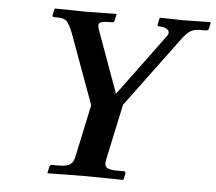

<svg xmlns="http://www.w3.org/2000/svg" viewBox="-48 -700 851 755"><g transform="rotate(5 377.0 -323.0)"><path d="M269.5 -71.8 314 -280.8 214.4 -553.2Q199.2 -593.3 187.5 -603Q175.8 -612.8 153.3 -612.8H141.1Q138.2 -612.8 136 -613.5Q133.8 -614.3 132.6 -616Q131.3 -617.7 131.8 -620.1L137.2 -645L139.6 -647Q253.4 -645 266.1 -645L380.4 -647L382.3 -645L377 -621.1Q375.5 -613.3 368.2 -612.8Q328.6 -612.8 319.3 -606.4Q310.1 -600.1 319.3 -576.2L407.2 -334L586.4 -576.2Q598.1 -591.3 588.1 -602.1Q578.1 -612.8 551.3 -612.8Q545.4 -612.8 546.9 -620.1L552.2 -645L554.7 -647Q633.3 -645 645 -645L752.4 -647L753.9 -645L749 -621.1Q747.6 -613.3 737.3 -612.8H716.3Q693.4 -612.8 679 -605Q664.6 -597.2 647 -574.2L438.5 -293L391.1 -71.8Q386.2 -49.3 397 -41.3Q407.7 -33.2 438 -33.2H464.8Q472.7 -33.2 471.2 -23.9L466.3 -1L463.9 1Q355 -1 316.4 -1L167 1L166 -1L170.9 -23.9Q172.9 -32.7 180.2 -33.2H207Q237.3 -33.2 251.2 -41.7Q265.1 -50.3 269.5 -71.8Z"/></g></svg>

Font: Linux Libertine Slanted
Style: Semibold Slanted
Weight: 600
Designer: Philipp H. Poll
Foundry: Philipp H. Poll
Version: Version 5.1.1